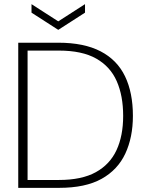

<svg xmlns="http://www.w3.org/2000/svg" viewBox="-20 -906 706 926"><path d="M68 0V-700H261Q385 -700 465 -658.5Q545 -617 583 -538Q621 -459 621 -347Q621 -244 584.5 -165.5Q548 -87 470 -43.5Q392 0 265 0ZM113 -38H264Q374 -38 442 -75.5Q510 -113 542 -182Q574 -251 574 -347Q574 -444 543 -514.5Q512 -585 444 -623.5Q376 -662 264 -662H113ZM261 -762 132 -845V-886L261 -803L390 -886V-845Z"/></svg>

Font: DM Sans 28pt ExtraLight
Style: Regular
Weight: 250
Version: Version 4.004;gftools[0.9.30]